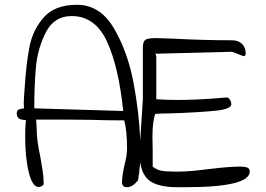

<svg xmlns="http://www.w3.org/2000/svg" viewBox="-20 -780 1108 801"><path d="M1022 -65Q1022 1 754 1H720Q647 1 610 -22Q573 -45 565 -103Q561 -59 556 -28Q533 1 510 1Q498 1 493.5 -5Q489 -11 489 -22Q489 -44 499 -90Q510 -132 510 -159Q510 -237 498 -278H467Q426 -278 360 -280L266 -281H131L133 -242Q133 -196 148 -127Q153 -99 157.5 -70.5Q162 -42 162 -19V-10Q152 0 141 0Q115 0 100 -61.5Q85 -123 85 -210Q85 -245 88 -279Q66 -280 58 -286.5Q50 -293 50 -307Q50 -318 56.5 -322Q63 -326 80 -328L79 -355L82 -401Q89 -514 103 -585Q117 -656 163 -708Q209 -760 301 -760Q398 -760 455.5 -661.5Q513 -563 537 -435Q561 -307 565 -194L576 -366V-581Q576 -606 586 -613.5Q596 -621 630 -621L698 -619Q826 -612 948 -612Q974 -612 989.5 -597Q1005 -582 1005 -556Q1005 -551 1002 -548Q999 -545 995 -546L948 -564L635 -556Q629 -556 628 -557Q632 -549 632 -543V-366Q678 -363 721 -363Q795 -363 884 -370Q893 -371 911.5 -372.5Q930 -374 932 -372Q938 -366 941 -361Q944 -356 945 -347Q948 -325 878.5 -318Q809 -311 693 -307Q654 -307 628 -305Q616 -275 616 -209L617 -150V-85Q633 -72 652 -68Q671 -64 714 -64Q759 -64 802.5 -69Q846 -74 854 -75Q938 -85 979 -85Q1003 -85 1012.5 -80.5Q1022 -76 1022 -65ZM494 -317Q475 -502 426 -607.5Q377 -713 279 -713Q206 -713 171.5 -645.5Q137 -578 130 -501Q123 -424 123 -328Z"/></svg>

Font: Indie Flower
Style: Regular
Weight: 400
Designer: Kimberly Geswein
Foundry: Kimberly Geswein
Version: Version 2.000